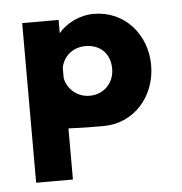

<svg xmlns="http://www.w3.org/2000/svg" viewBox="-40 -336 494 520"><g transform="rotate(-5 207.0 -76.0)"><path d="M270 -145C270 -105 241 -77 203 -77C171 -77 143 -99 137 -131V-159C143 -190 169 -212 203 -212C244 -212 270 -185 270 -145ZM38 -289V145H138V6C177 8 216 8 233 8C317 8 376 -61 376 -145C376 -229 317 -297 233 -297C194 -297 158 -278 137 -253V-289Z"/></g></svg>

Font: Hussar Tani
Style: Bold
Weight: 700
Foundry: Cannot Into Space Fonts
Version: Version 0.92